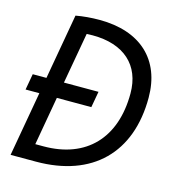

<svg xmlns="http://www.w3.org/2000/svg" viewBox="-105 -791 797 880"><g transform="rotate(15 293.0 -351.5)"><path d="M14.2 -307.1H79.6L25.4 0H146C412.1 0 568.8 -154.3 568.8 -416.5C568.8 -596.7 454.1 -703.1 259.8 -703.1C220.2 -703.1 181.6 -699.7 147.5 -693.4L92.8 -383.3H27.8ZM122.1 -76.7 162.6 -307.1H326.2L339.8 -383.3H175.8L218.8 -625.5C228 -626 237.8 -626.5 247.6 -626.5C396 -626.5 483.4 -547.9 483.4 -414.1C483.4 -201.7 363.3 -76.7 161.1 -76.7Z"/></g></svg>

Font: Cascadia Mono NF SemiLight
Style: Italic
Weight: 350
Italic angle: -10°
Monospace: yes
Designer: Aaron Bell
Foundry: Saja Typeworks
Version: Version 2404.023